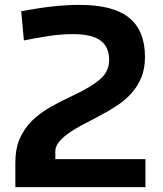

<svg xmlns="http://www.w3.org/2000/svg" viewBox="-20 -769 670 788"><path d="M43 -102Q43 -159 61.5 -201Q80 -243 112.5 -274.5Q145 -306 188.5 -330.5Q232 -355 282 -378Q354 -412 391 -444Q428 -476 428 -523Q428 -577 392 -603Q356 -629 279 -629Q229 -629 175.5 -620.5Q122 -612 78 -603L67 -723Q143 -737 199.5 -743Q256 -749 307 -749Q445 -749 510 -696Q575 -643 575 -536Q575 -489 561 -453.5Q547 -418 522 -389Q497 -360 461.5 -336.5Q426 -313 384 -291Q345 -271 312.5 -253.5Q280 -236 256.5 -218.5Q233 -201 220 -183.5Q207 -166 207 -147V-116H577V-1H43Z"/></svg>

Font: Encode Sans Wide
Style: SemiBold
Weight: 600
Designer: Pablo Impallari, Andres Torresi
Foundry: Pablo Impallari, Andres Torresi
Version: Version 1.000; ttfautohint (v1.00) -l 8 -r 50 -G 200 -x 14 -